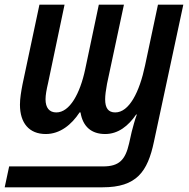

<svg xmlns="http://www.w3.org/2000/svg" viewBox="-48 -561 807 818"><path d="M-28 237H389C534 237 581 171 608 42L733 -541H625L570 -282C546 -168 502 -82 443 -82C413 -82 400 -101 400 -138C400 -155 403 -177 408 -204L480 -541H373L315 -266C293 -162 249 -82 192 -82C162 -82 146 -102 146 -138C146 -156 150 -178 157 -208L227 -541H120L48 -202C42 -171 37 -141 37 -115C37 -37 76 10 147 10C208 10 257 -30 291 -82H295C305 -21 342 10 400 10C456 10 499 -25 532 -73H535C526 -50 519 -21 513 1L502 50C486 120 460 148 391 148H-9Z"/></svg>

Font: Noto Sans Display SemiCondensed Medium
Style: Italic
Weight: 500
Width: 4
Italic angle: -12°
Designer: Monotype Design Team
Foundry: Monotype Imaging Inc.
Version: Version 1.900